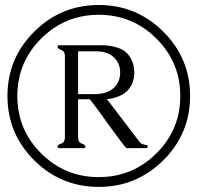

<svg xmlns="http://www.w3.org/2000/svg" viewBox="-20 -729 788 767"><path d="M374.5 -709Q525.4 -709 632.3 -602.5Q739.3 -496.1 739.3 -345.7Q739.3 -194.8 632.3 -88.6Q525.4 17.6 374.5 17.6Q223.6 17.6 116.7 -88.6Q9.8 -194.8 9.8 -345.7Q9.8 -496.1 116.7 -602.5Q223.6 -709 374.5 -709ZM374.5 -669.9Q239.7 -669.9 144.5 -575Q49.3 -480 49.3 -345.7Q49.3 -210.9 144.5 -116.2Q239.7 -21.5 374.5 -21.5Q509.3 -21.5 604.7 -116.2Q700.2 -210.9 700.2 -345.7Q700.2 -480 604.7 -575Q509.3 -669.9 374.5 -669.9ZM540.5 -158.2Q548.8 -151.4 562 -150.4Q570.3 -149.4 570.3 -144V-143.1Q569.3 -136.7 564 -137.2H485.8Q483.4 -137.2 466.1 -159.9Q448.7 -182.6 425.8 -214.4Q402.8 -246.1 378.9 -279.3Q355 -312.5 338.9 -332.5H292V-179.7Q292 -160.6 306.6 -155.5Q321.3 -150.4 321.3 -143.1Q321.3 -136.7 315.4 -137.2H216.3Q210 -137.2 210 -143.1Q210 -150.4 224.6 -155.5Q239.3 -160.6 239.3 -179.7V-505.4Q239.3 -523.9 224.6 -529.3Q210 -534.7 210 -542.5Q210 -548.8 216.3 -548.3H389.2Q419.4 -548.3 452.1 -537.6Q484.9 -526.9 502.4 -496.1Q516.6 -471.2 516.6 -436.5Q516.1 -403.3 497.6 -377Q482.9 -356 456.8 -345.2Q430.7 -334.5 407.2 -333ZM292 -523.9V-353H359.9Q379.9 -353 400.9 -358.9Q421.9 -364.7 436.5 -379.9Q460 -402.3 460 -439.5Q460 -475.1 436 -499Q410.2 -523.9 365.7 -523.9Z"/></svg>

Font: Caudex
Style: Regular
Weight: 400
Version: Version 1.04